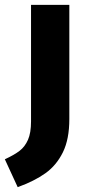

<svg xmlns="http://www.w3.org/2000/svg" viewBox="-67 -551 367 792"><path d="M219 -60Q219 23 192.5 77Q166 131 120.5 163.5Q75 196 6 221L-47 106Q-8 88 14 71Q36 54 48.5 25.5Q61 -3 61 -50V-531H219Z"/></svg>

Font: Statis Sans
Style: Bold
Weight: 700
Designer: bBox Type GmbH
Foundry: bBox Type GmbH
Version: Version 1.000